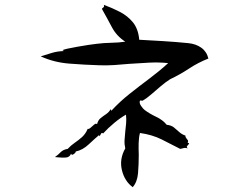

<svg xmlns="http://www.w3.org/2000/svg" viewBox="-20 -747 1040 797"><path d="M845 -504Q802 -487 765 -462.5Q728 -438 686 -418Q667 -406 646.5 -388.5Q626 -371 607 -354.5Q588 -338 572 -329Q572 -329 566.5 -329.5Q561 -330 561 -329Q557 -320 565.5 -307.5Q574 -295 581 -290Q601 -275 628.5 -262Q656 -249 672 -229Q691 -227 702 -218Q713 -209 724 -199Q735 -189 750 -184Q749 -180 751 -177Q753 -174 755 -171Q758 -168 760 -164.5Q762 -161 759 -154Q759 -154 760 -154Q763 -151 764 -154Q767 -151 761 -146Q758 -143 756 -139.5Q754 -136 759 -131Q751 -134 745.5 -133Q740 -132 733 -130Q730 -129 728 -129Q690 -149 650.5 -168.5Q611 -188 561 -195Q556 -176 555.5 -152.5Q555 -129 556 -104Q556 -65 553 -28.5Q550 8 531 30Q497 5 486 -41Q475 -87 500 -131Q496 -148 497 -165Q498 -182 500 -201Q502 -217 503.5 -234.5Q505 -252 503 -271Q481 -259 454.5 -237Q428 -215 408 -193Q403 -197 400.5 -193.5Q398 -190 396 -186Q395 -183 394 -182Q393 -181 392 -183.5Q391 -186 392 -187Q373 -171 348 -147.5Q323 -124 294 -118Q296 -117 291.5 -112Q287 -107 282 -105Q277 -103 275 -109Q269 -94 253 -93Q237 -92 220 -94Q217 -94 214 -94.5Q211 -95 208 -95Q221 -104 231.5 -115Q242 -126 261 -129Q275 -144 290.5 -154.5Q306 -165 320.5 -178Q335 -191 344 -212Q349 -211 354 -215Q359 -219 363 -223Q368 -228 373 -231.5Q378 -235 383 -232Q387 -248 397.5 -256.5Q408 -265 420 -273Q432 -281 439 -293Q441 -293 441 -291Q441 -289 442 -287Q477 -325 518 -357.5Q559 -390 600.5 -421Q642 -452 678 -485Q641 -489 600 -487Q559 -485 517 -482Q486 -479 455 -477Q424 -475 394 -476Q330 -478 267 -483Q204 -488 149 -513Q172 -520 194 -527Q216 -534 244 -535Q245 -536 242 -537.5Q239 -539 238 -538Q238 -538 238 -538Q238 -538 238 -538Q242 -541 260 -545Q278 -549 301.5 -553Q325 -557 346.5 -560.5Q368 -564 380 -565Q412 -569 443 -569.5Q474 -570 500 -574Q464 -597 444 -635Q424 -673 403 -710Q404 -713 408 -715Q410 -717 411.5 -719Q413 -721 411 -727Q446 -714 478 -697.5Q510 -681 532 -654Q554 -627 558 -582Q598 -580 654.5 -576.5Q711 -573 761 -568Q793 -565 815.5 -549Q838 -533 845 -504Z"/></svg>

Font: Yuji Boku
Style: Regular
Weight: 400
Designer: Kataoka Yuji
Foundry: Kinuta Font Factory
Version: Version 3.002